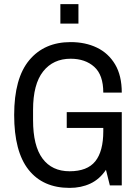

<svg xmlns="http://www.w3.org/2000/svg" viewBox="-20 -903 678 935"><path d="M319 12Q189 12 119 -76.5Q49 -165 49 -343Q49 -522 122.5 -610Q196 -698 324 -698Q396 -698 452 -671Q508 -644 540.5 -589.5Q573 -535 573 -452H483Q483 -538 439 -577.5Q395 -617 324 -617Q239 -617 190 -555Q141 -493 141 -368V-318Q141 -193 187 -131Q233 -69 319 -69Q405 -69 444 -117.5Q483 -166 483 -264V-317L520 -280H305V-357H573V0H515L496 -76Q465 -30 420 -9Q375 12 319 12ZM274 -788V-883H362V-788Z"/></svg>

Font: Archivo Narrow
Style: Regular
Weight: 400
Designer: Hector Gatti
Foundry: Omnibus-Type
Version: Version 3.002